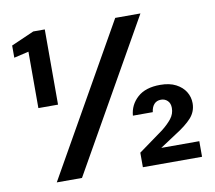

<svg xmlns="http://www.w3.org/2000/svg" viewBox="-78 -794 992 885"><g transform="rotate(-10 418.0 -352.0)"><path d="M94 -352V-616L25 -600V-657L132 -704H186V-352ZM118 0 515 -700H633L236 0ZM521 0V-68L637 -152Q665 -174 682.5 -196Q700 -218 700 -246Q700 -268 687.5 -280Q675 -292 657 -292Q637 -292 625 -279Q613 -266 610 -242H517Q521 -292 558.5 -326Q596 -360 665 -360Q709 -360 738.5 -344.5Q768 -329 783 -304.5Q798 -280 798 -251Q798 -212 772 -183Q746 -154 693 -121L620 -73H798V0Z"/></g></svg>

Font: DM Sans 20pt SemiBold
Style: Regular
Weight: 600
Version: Version 4.004;gftools[0.9.30]